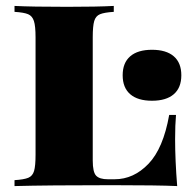

<svg xmlns="http://www.w3.org/2000/svg" viewBox="-20 -628 653 648"><path d="M364 -588Q332 -586 317.5 -580Q303 -574 298 -557Q293 -540 293 -502V-86Q293 -47 304.5 -35Q316 -23 344 -23H367Q431 -23 481 -75Q531 -127 551 -240H574Q571 -207 571 -158Q571 -88 578 0Q513 -3 359 -3Q139 -3 29 0V-20Q61 -22 75.5 -28Q90 -34 95 -51Q100 -68 100 -106V-502Q100 -540 94.5 -557Q89 -574 75 -580Q61 -586 29 -588V-608Q86 -605 207 -605Q308 -605 364 -608ZM592 -374Q592 -332 566.5 -310Q541 -288 493 -288Q445 -288 419.5 -310Q394 -332 394 -374Q394 -416 419.5 -438Q445 -460 493 -460Q541 -460 566.5 -438Q592 -416 592 -374Z"/></svg>

Font: Playfair Display SC Black
Style: Regular
Weight: 900
Designer: Claus Eggers Sørensen
Foundry: Claus Eggers Sørensen
Version: Version 1.200; ttfautohint (v1.6)